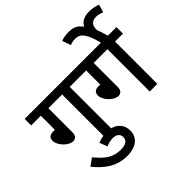

<svg xmlns="http://www.w3.org/2000/svg" viewBox="-264 -1178 1729 1729"><g transform="rotate(-45 600.5 -314.0)"><path d="M219 -539H394V0H491V-539H592V-622H0V-539H123V-360H102C53 -360 38 -336 38 -304C38 -246 111 -170 166 -170C199 -170 219 -191 219 -232Z M324 6 353 81C379 69 406 61 439 61C478 61 513 79 513 121C513 164 480 187 417 187C324 187 262 147 184 51L114 101C196 202 286 268 420 268C535 268 599 209 599 127C599 41 540 -17 437 -17C400 -17 360 -9 324 6Z M796 -539H971V0H1068V-539H1169V-622H577V-539H700V-360H679C630 -360 615 -336 615 -304C615 -246 688 -170 743 -170C776 -170 796 -191 796 -232Z M974 -615H1062C1050 -658 1039 -695 1026 -727C1026 -731 1026 -735 1026 -739C1026 -787 1052 -818 1106 -818C1131 -818 1155 -811 1179 -800L1201 -875C1174 -887 1136 -896 1092 -896C1029 -896 987 -872 966 -830C928 -882 892 -896 832 -896C794 -896 766 -891 736 -880L764 -798C783 -805 805 -811 833 -811C901 -811 934 -761 974 -615Z"/></g></svg>

Font: Noto Sans Devanagari UI Medium
Style: Regular
Weight: 500
Designer: Jelle Bosma - Monotype Design Team
Foundry: Monotype Imaging Inc.
Version: Version 2.004